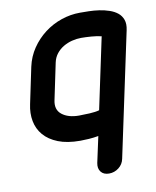

<svg xmlns="http://www.w3.org/2000/svg" viewBox="-84 -632 712 875"><g transform="rotate(-10 272.5 -194.5)"><path d="M163 -196Q153 -152 182 -129Q211 -106 261 -106Q282 -106 310 -107.5Q338 -109 355 -114L425 -444Q405 -449 378.5 -451Q352 -453 331 -453Q310 -453 288.5 -447.5Q267 -442 248.5 -431Q230 -420 216.5 -403Q203 -386 198 -363ZM85 -363Q95 -409 120.5 -446.5Q146 -484 181.5 -511Q217 -538 259.5 -552.5Q302 -567 346 -567Q364 -567 387.5 -566.5Q411 -566 435 -562.5Q459 -559 481 -551.5Q503 -544 518.5 -531.5Q534 -519 541 -499.5Q548 -480 542 -452L420 122Q415 147 395 162.5Q375 178 350 178Q325 178 312.5 162Q300 146 305 121L331 1Q308 5 286.5 6.5Q265 8 247 8Q186 8 144.5 -8.5Q103 -25 79 -53Q55 -81 48 -118Q41 -155 50 -196Z"/></g></svg>

Font: VDS
Style: Bold Italic
Weight: 700
Designer: artmaker
Foundry: artmaker
Version: Version 1.000 2009 initial release